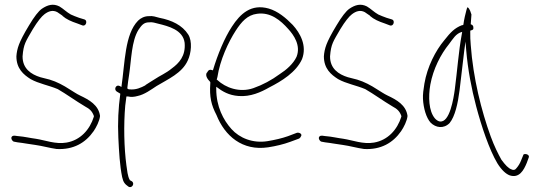

<svg xmlns="http://www.w3.org/2000/svg" viewBox="-20 -591 2282 808"><path d="M32 -18C22 -11 32 3 38 5L54 8C81 11 104 16 129 19C158 23 189 32 218 36C289 40 340 10 374 -39C385 -55 399 -82 401 -103C395 -149 355 -171 317 -189C302 -196 288 -206 273 -215C247 -232 219 -247 189 -256L150 -266C111 -278 75 -302 75 -353V-354C79 -406 88 -416 118 -468C138 -501 155 -522 167 -531C184 -544 202 -550 221 -540L243 -525V-524C259 -510 279 -501 306 -492L327 -484C343 -479 349 -505 336 -509L313 -516C300 -521 288 -525 278 -530C260 -540 247 -554 230 -564C204 -577 181 -571 156 -554C142 -544 124 -521 102 -484C80 -448 66 -420 60 -404C53 -386 50 -369 49 -354C49 -302 79 -277 109 -258C143 -239 185 -232 223 -216C258 -196 299 -166 338 -143C357 -133 368 -123 375 -103V-100C358 -45 318 -1 260 9C214 17 170 -1 131 -7C107 -10 83 -16 58 -18H57L42 -20C39 -20 35 -20 32 -18ZM219 36C219 36 218 36 218 36C218 36 219 36 219 36ZM230 -564Z M471 -206 486 -197V-194C478 -137 475 -75 478 -12C481 49 484 105 494 154C499 177 506 184 520 194C534 204 549 182 535 172L526 167V166C517 151 515 125 512 105C502 30 500 -65 507 -146L512 -185H519C531 -182 545 -183 559 -187C588 -193 616 -214 639 -229C687 -258 746 -283 770 -336C785 -367 790 -418 772 -446C747 -485 703 -506 651 -516C636 -520 623 -525 606 -523C588 -523 572 -515 561 -504C505 -447 506 -328 491 -225L484 -229C468 -237 458 -215 471 -206ZM516 -219V-222C518 -239 520 -257 523 -274C533 -340 533 -418 563 -466C575 -483 584 -497 607 -497C623 -499 633 -494 647 -491C687 -481 750 -466 757 -411C762 -355 733 -325 703 -303C679 -283 652 -272 630 -257C618 -249 605 -242 592 -233V-232C573 -222 552 -212 524 -215C521 -215 518 -216 516 -219ZM523 -210H524ZM607 -497C607 -497 606 -497 606 -497C606 -497 607 -497 607 -497ZM703 -298Z M850 -285C843 -272 854 -257 864 -247L865 -245V-240C861 -183 869 -149 891 -107C926 -19 1000 45 1108 29C1141 24 1174 16 1201 6L1239 -8C1242 -10 1245 -13 1247 -18C1253 -27 1239 -35 1229 -32L1192 -18C1167 -9 1136 -2 1106 3C1044 13 988 -10 954 -48C920 -86 890 -142 890 -217V-226C916 -206 943 -190 984 -187C1034 -183 1078 -203 1113 -223C1166 -250 1226 -287 1251 -342C1273 -399 1243 -452 1212 -486C1183 -516 1149 -544 1111 -555C1037 -576 991 -533 956 -479C925 -432 896 -362 876 -295C863 -300 857 -297 851 -285ZM895 -267C906 -339 941 -414 972 -462C996 -499 1021 -528 1062 -533C1119 -541 1161 -505 1193 -469C1216 -444 1247 -400 1228 -352C1214 -322 1185 -297 1157 -279C1123 -254 1086 -234 1046 -220C988 -200 929 -222 895 -254C895 -254 892 -256 892 -256C892 -256 895 -267 895 -267ZM1251 -342Z M1326 -18C1316 -11 1326 3 1332 5L1348 8C1375 11 1398 16 1423 19C1452 23 1483 32 1512 36C1583 40 1634 10 1668 -39C1679 -55 1693 -82 1695 -103C1689 -149 1649 -171 1611 -189C1596 -196 1582 -206 1567 -215C1541 -232 1513 -247 1483 -256L1444 -266C1405 -278 1369 -302 1369 -353V-354C1373 -406 1382 -416 1412 -468C1432 -501 1449 -522 1461 -531C1478 -544 1496 -550 1515 -540L1537 -525V-524C1553 -510 1573 -501 1600 -492L1621 -484C1637 -479 1643 -505 1630 -509L1607 -516C1594 -521 1582 -525 1572 -530C1554 -540 1541 -554 1524 -564C1498 -577 1475 -571 1450 -554C1436 -544 1418 -521 1396 -484C1374 -448 1360 -420 1354 -404C1347 -386 1344 -369 1343 -354C1343 -302 1373 -277 1403 -258C1437 -239 1479 -232 1517 -216C1552 -196 1593 -166 1632 -143C1651 -133 1662 -123 1669 -103V-100C1652 -45 1612 -1 1554 9C1508 17 1464 -1 1425 -7C1401 -10 1377 -16 1352 -18H1351L1336 -20C1333 -20 1329 -20 1326 -18ZM1513 36C1513 36 1512 36 1512 36C1512 36 1513 36 1513 36ZM1524 -564Z M1760 -175C1762 -135 1774 -95 1792 -75C1814 -53 1847 -48 1872 -73C1895 -101 1907 -156 1914 -211C1921 -266 1927 -325 1934 -380L1939 -416L1942 -379C1949 -297 1964 -219 1984 -143C2006 -60 2039 39 2073 96C2091 125 2109 141 2125 147C2165 160 2184 126 2197 94L2205 72C2211 58 2185 53 2182 61V62L2173 84C2168 97 2161 108 2154 116C2148 125 2140 126 2133 122C2120 118 2106 103 2090 81C2076 56 2060 24 2045 -17C2006 -124 1971 -263 1961 -402C1959 -421 1959 -438 1959 -453V-462C1965 -464 1972 -465 1972 -471V-472C1973 -481 1970 -486 1961 -489C1962 -506 1963 -518 1964 -530C1957 -555 1949 -561 1947 -560C1946 -559 1945 -556 1943 -549C1940 -539 1932 -505 1930 -487L1929 -486C1927 -485 1926 -485 1924 -485C1893 -473 1876 -455 1850 -422C1813 -378 1778 -310 1766 -239C1762 -215 1759 -193 1760 -175ZM1791 -235C1803 -301 1835 -363 1870 -406C1887 -428 1898 -450 1925 -457L1923 -445C1910 -375 1904 -291 1894 -215C1889 -179 1873 -72 1830 -80C1824 -81 1816 -86 1810 -93C1784 -124 1782 -184 1791 -235ZM2197 94Z"/></svg>

Font: Stray Cat
Style: LtCn
Weight: 300
Version: Version 1.0